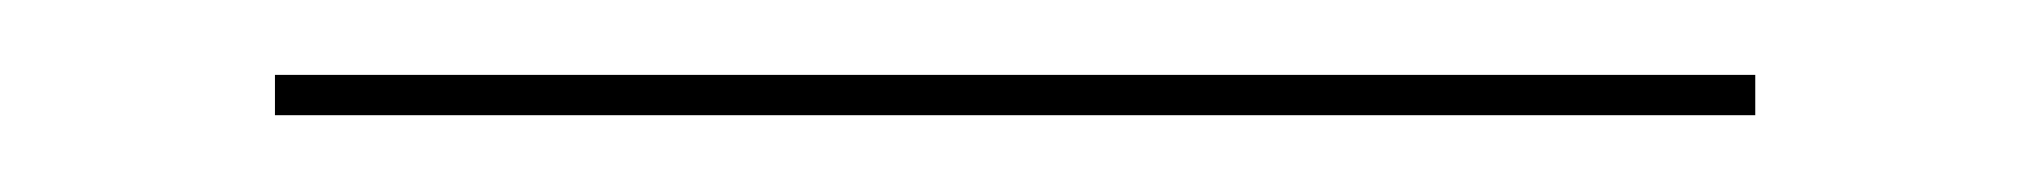

<svg xmlns="http://www.w3.org/2000/svg" viewBox="-20 74 528 50"><path d="M51.6 104V93.5H437.1V104Z"/></svg>

Font: Playfair 144pt SemiCondensed SemiBold
Style: Regular
Weight: 600
Width: 4
Designer: Claus Eggers Sørensen
Foundry: Claus Eggers Sørensen
Version: Version 2.203